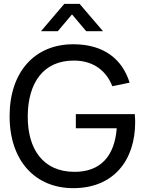

<svg xmlns="http://www.w3.org/2000/svg" viewBox="-20 -965 754 1000"><path d="M429 -802.5H516.5L394.5 -945H315L193.5 -802.5H281L355 -890ZM361.5 15C572 15 684 -130.5 684 -328C684 -334 683.5 -356.5 682 -370.5H375V-297H588C577 -153.5 505 -69 366 -70C205 -71 123.5 -187.5 124.5 -360C125.5 -532.5 205 -650.5 366 -649.5C468.5 -649 534.5 -594.5 565 -516L655 -534.5C617.5 -655.5 522.5 -734.5 361.5 -734.5C160 -734.5 30 -589.5 30 -360C30 -128 163 15 361.5 15Z"/></svg>

Font: Hauora Medium
Style: Regular
Weight: 500
Designer: Wayne Shih
Foundry: WCYS
Version: Version 1.001;hotconv 1.0.109;makeotfexe 2.5.65596